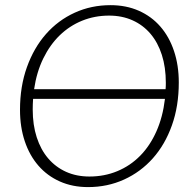

<svg xmlns="http://www.w3.org/2000/svg" viewBox="-20 -736 776 763"><path d="M690.5 -408Q690.5 -314.5 663.2 -238Q636 -161.5 587.5 -107Q539 -52.5 473 -22.5Q407 7.5 330 7.5Q268 7.5 218 -14.8Q168 -37 132.8 -77.5Q97.5 -118 78.5 -174.5Q59.5 -231 59.5 -299.5Q59.5 -392.5 87 -469.2Q114.5 -546 162.8 -600.8Q211 -655.5 276.8 -685.5Q342.5 -715.5 419 -715.5Q481.5 -715.5 531.8 -693.2Q582 -671 617.2 -630.5Q652.5 -590 671.5 -533.2Q690.5 -476.5 690.5 -408ZM335.5 -34.5Q395 -34.5 446.2 -55.8Q497.5 -77 536.8 -116.8Q576 -156.5 601.5 -213.8Q627 -271 635.5 -343H111.5Q110 -322 110 -301Q110 -239.5 126 -190.2Q142 -141 171.5 -106.5Q201 -72 242.5 -53.2Q284 -34.5 335.5 -34.5ZM639 -407Q639 -468.5 623.2 -517.8Q607.5 -567 578 -601.8Q548.5 -636.5 506.8 -655.2Q465 -674 413.5 -674Q356.5 -674 306.5 -653.8Q256.5 -633.5 217.5 -595.8Q178.5 -558 152 -503.8Q125.5 -449.5 115.5 -381.5H638Q638.5 -388 638.8 -394Q639 -400 639 -407Z"/></svg>

Font: Lato Light
Style: Italic
Weight: 300
Italic angle: -7°
Designer: Lukasz Dziedzic
Foundry: tyPoland Lukasz Dziedzic
Version: Version 2.007; 2014-02-27